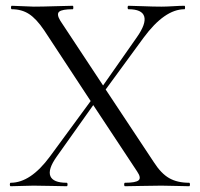

<svg xmlns="http://www.w3.org/2000/svg" viewBox="-20 -645 691 665"><path d="M635 -12Q638 -12 638 -6Q638 0 635 0Q623 0 590.5 -1Q558 -2 539 -2Q510 -2 469 -1Q428 0 413 0Q410 0 410 -6Q410 -12 413 -12Q450 -12 460 -20.5Q470 -29 455 -51L303 -281L176 -102Q145 -58 154.5 -35Q164 -12 211 -12Q214 -12 214 -6Q214 0 211 0Q195 0 160 -1Q125 -2 96 -2Q79 -2 55.5 -1Q32 0 17 0Q14 0 14 -6Q14 -12 17 -12Q86 -12 153 -103L294 -295L133 -540Q106 -580 80.5 -596.5Q55 -613 21 -613Q18 -613 18 -619Q18 -625 21 -625Q33 -625 59 -623.5Q85 -622 97 -622Q126 -622 171.5 -623.5Q217 -625 232 -625Q234 -625 234 -619Q234 -613 232 -613Q195 -613 185 -604.5Q175 -596 189 -573L337 -349L454 -516Q487 -563 479.5 -588Q472 -613 425 -613Q422 -613 422 -619Q422 -625 425 -625Q440 -625 475.5 -623.5Q511 -622 539 -622Q556 -622 580 -623.5Q604 -625 619 -625Q621 -625 621 -619Q621 -613 619 -613Q550 -613 477 -514L346 -335L513 -83Q538 -44 566 -28Q594 -12 635 -12Z"/></svg>

Font: Cormorant SC
Style: Regular
Weight: 400
Designer: Christian Thalmann (Catharsis Fonts)
Version: Version 1.000;PS 002.000;hotconv 1.0.88;makeotf.lib2.5.64775